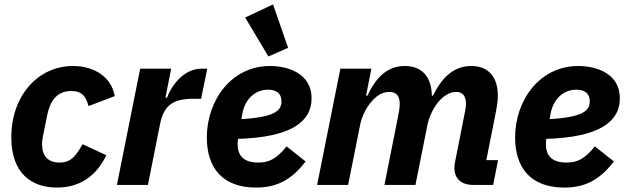

<svg xmlns="http://www.w3.org/2000/svg" viewBox="-20 -835 2830 867"><path d="M237 12C337 12 414 -37 460 -134L353 -184C324 -134 303 -101 249 -101C194 -101 170 -134 170 -183C170 -197 172 -211 175 -225L193 -314C208 -388 243 -424 302 -424C353 -424 368 -397 380 -356L498 -401C485 -483 410 -537 310 -537C151 -537 31 -402 31 -215C31 -52 123 12 237 12Z M648 0 703 -276C720 -361 764 -389 853 -389H888L916 -525H891C810 -525 756 -451 734 -394H727L753 -525H613L508 0Z M1192 -580 1281 -619 1213 -815 1087 -756ZM1136 12C1226 12 1295 -20 1360 -106L1274 -174C1227 -115 1192 -101 1146 -101C1077 -101 1053 -135 1053 -185C1053 -190 1053 -196 1055 -208C1290 -215 1387 -283 1387 -391C1387 -505 1278 -537 1199 -537C1025 -537 914 -382 914 -214C914 -75 987 12 1136 12ZM1191 -430C1216 -430 1251 -422 1251 -377C1251 -335 1220 -306 1070 -297L1074 -320C1086 -388 1132 -430 1191 -430Z M1552 0 1606 -270C1614 -310 1631 -344 1654 -372C1677 -400 1704 -420 1738 -420C1772 -420 1785 -399 1785 -366C1785 -350 1782 -331 1778 -312L1716 0H1856L1910 -270C1917 -306 1936 -346 1958 -373C1980 -400 2009 -420 2040 -420C2071 -420 2084 -399 2084 -367C2084 -350 2080 -331 2076 -312L2035 -104C2034 -99 2032 -88 2032 -76C2032 -29 2063 0 2116 0H2207L2229 -112H2176L2216 -313C2222 -344 2228 -373 2228 -404C2228 -486 2186 -537 2109 -537C2025 -537 1974 -481 1935 -403H1930C1929 -487 1886 -537 1808 -537C1728 -537 1678 -485 1639 -403H1633L1657 -525H1517L1412 0Z M2528 12C2618 12 2687 -20 2752 -106L2666 -174C2619 -115 2584 -101 2538 -101C2469 -101 2445 -135 2445 -185C2445 -190 2445 -196 2447 -208C2682 -215 2779 -283 2779 -391C2779 -505 2670 -537 2591 -537C2417 -537 2306 -382 2306 -214C2306 -75 2379 12 2528 12ZM2583 -430C2608 -430 2643 -422 2643 -377C2643 -335 2612 -306 2462 -297L2466 -320C2478 -388 2524 -430 2583 -430Z"/></svg>

Font: LVC Sans
Style: Bold Italic
Weight: 700
Italic angle: -11.31°
Designer: Mike Abbink, Paul van der Laan, Pieter van Rosmalen
Foundry: Bold Monday
Version: Version 3.0